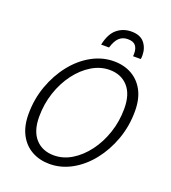

<svg xmlns="http://www.w3.org/2000/svg" viewBox="-160 -1017 1017 1143"><g transform="rotate(20 348.5 -446.0)"><path d="M67 -229Q67 -324 97.5 -408.5Q128 -493 180 -558.5Q232 -624 299 -661Q366 -698 439 -698Q503 -698 552 -670.5Q601 -643 629 -590.5Q657 -538 657 -461Q657 -366 626.5 -281.5Q596 -197 544 -131.5Q492 -66 425 -29Q358 8 285 8Q222 8 172.5 -19.5Q123 -47 95 -100Q67 -153 67 -229ZM132 -236Q132 -145 175.5 -97Q219 -49 292 -49Q351 -49 404.5 -81.5Q458 -114 500.5 -170.5Q543 -227 567.5 -300Q592 -373 592 -454Q592 -545 548.5 -593Q505 -641 432 -641Q374 -641 320 -608.5Q266 -576 223.5 -519.5Q181 -463 156.5 -390Q132 -317 132 -236ZM585 -788Q585 -782 584.5 -776Q584 -770 583 -765H534Q535 -771 535 -775Q535 -779 535 -783Q535 -814 520.5 -832Q506 -850 471 -850Q439 -850 417.5 -830.5Q396 -811 382 -765H332Q347 -837 385.5 -868.5Q424 -900 476 -900Q532 -900 558.5 -867.5Q585 -835 585 -788Z"/></g></svg>

Font: Radio Canada Light
Style: Italic
Weight: 300
Italic angle: -12°
Designer: Charles Daoud, Etienne Aubert Bonn, Alexandre Saumier Demers, Jacques Le Bailly
Foundry: Radio-Canada
Version: Version 2.104; ttfautohint (v1.8.4.7-5d5b);gftools[0.9.28.de